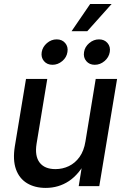

<svg xmlns="http://www.w3.org/2000/svg" viewBox="-20 -919 619 948"><path d="M205.6 8.8Q151.9 8.8 113.5 -14.4Q75.2 -37.6 58.8 -83.3Q42.5 -128.9 53.2 -196.3L108.4 -529.3H213.4L160.6 -209.5Q150.9 -148.9 175.5 -116.5Q200.2 -84 253.9 -84Q289.1 -84 320.1 -98.9Q351.1 -113.8 372.8 -144Q394.5 -174.3 401.9 -220.7L452.6 -529.3H558.1L470.2 0H368.7L389.6 -130.4H407.7Q371.6 -59.1 320.6 -25.1Q269.5 8.8 205.6 8.8ZM447.8 -599.1Q421.4 -599.1 406 -617.4Q390.6 -635.7 395 -662.1Q398.9 -688 420.7 -706.3Q442.4 -724.6 468.8 -724.6Q495.6 -724.6 511 -706.3Q526.4 -688 522 -662.1Q517.6 -635.7 496.1 -617.4Q474.6 -599.1 447.8 -599.1ZM239.3 -599.1Q212.4 -599.1 197 -617.4Q181.6 -635.7 186 -662.1Q190.4 -688 211.9 -706.3Q233.4 -724.6 259.8 -724.6Q286.6 -724.6 302 -706.3Q317.4 -688 313 -662.1Q309.1 -635.7 287.4 -617.4Q265.6 -599.1 239.3 -599.1ZM333.5 -765.1 425.3 -899.4H531.2L411.1 -765.1Z"/></svg>

Font: Inter 24pt Medium
Style: Italic
Weight: 500
Italic angle: -9.3988°
Designer: Rasmus Andersson
Foundry: rsms
Version: Version 4.001;git-66647c0bb